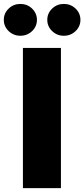

<svg xmlns="http://www.w3.org/2000/svg" viewBox="-72 -976 437 996"><path d="M244.1 -727.5V0H46.9V-727.5ZM33.7 -790.5Q-2 -790.5 -27.1 -814.7Q-52.2 -838.9 -52.2 -873Q-52.2 -907.2 -27.1 -931.4Q-2 -955.6 33.7 -955.6Q69.3 -955.6 94.5 -931.4Q119.6 -907.2 119.6 -873Q119.6 -838.9 94.5 -814.7Q69.3 -790.5 33.7 -790.5ZM259.3 -790.5Q223.6 -790.5 198.5 -814.7Q173.3 -838.9 173.3 -873Q173.3 -907.2 198.5 -931.4Q223.6 -955.6 259.3 -955.6Q294.9 -955.6 320.1 -931.4Q345.2 -907.2 345.2 -873Q345.2 -838.9 320.1 -814.7Q294.9 -790.5 259.3 -790.5Z"/></svg>

Font: Inter Black
Style: Regular
Weight: 900
Designer: Rasmus Andersson
Foundry: rsms
Version: Version 4.000;git-a52131595